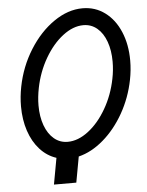

<svg xmlns="http://www.w3.org/2000/svg" viewBox="-57 -771 715 937"><g transform="rotate(-5 300.0 -302.5)"><path d="M498 -369.5Q506.5 -410.5 506.5 -453Q506.5 -508 491 -551Q475.5 -594 446.8 -618.2Q418 -642.5 379.5 -642.5Q329 -642.5 278.8 -604Q228.5 -565.5 190.2 -499.8Q152 -434 136.5 -356.5Q127.5 -311.5 127.5 -271Q127.5 -216 143.2 -173Q159 -130 187.8 -106Q216.5 -82 254.5 -82Q305 -82 355.5 -120.5Q406 -159 444.2 -225Q482.5 -291 498 -369.5ZM382.5 -725Q444.5 -725 492.2 -689.5Q540 -654 566.2 -591.8Q592.5 -529.5 592.5 -451Q592.5 -404 583 -356.5Q566 -270.5 523.8 -196Q481.5 -121.5 423.2 -71.5Q365 -21.5 301.5 -6L278.5 120H169L192.5 -9Q146.5 -24 112.5 -61.5Q78.5 -99 60.2 -153.8Q42 -208.5 42 -274Q42 -321.5 51.5 -369.5Q70.5 -466.5 121.5 -548Q172.5 -629.5 241.8 -677.2Q311 -725 382.5 -725Z"/></g></svg>

Font: JuliaMono MediumItalic
Style: Regular
Weight: 500
Italic angle: -9°
Monospace: yes
Designer: cormullion
Foundry: corm
Version: Version 0.049; ttfautohint (v1.8.4)